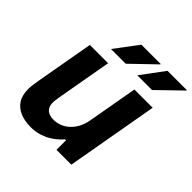

<svg xmlns="http://www.w3.org/2000/svg" viewBox="-194 -872 1033 1033"><g transform="rotate(45 323.0 -355.5)"><path d="M193 12Q148 12 113 -2Q78 -16 58 -46Q38 -76 38 -124Q38 -141 41 -159.5Q44 -178 47 -198L105 -526H244L188 -210Q187 -198 185 -187.5Q183 -177 183 -167Q183 -144 191.5 -130Q200 -116 215.5 -109.5Q231 -103 251 -103Q276 -103 299 -112Q322 -121 341 -138.5Q360 -156 373.5 -181Q387 -206 393 -238L444 -526H583L490 0H377V-73H370Q349 -48 321 -28.5Q293 -9 260.5 1.5Q228 12 193 12ZM201 -591 300 -723H447V-720L313 -591ZM401 -591 499 -723H646V-720L513 -591Z"/></g></svg>

Font: Archivo SemiBold
Style: Bold Italic
Weight: 700
Italic angle: -10°
Version: Version 2.001